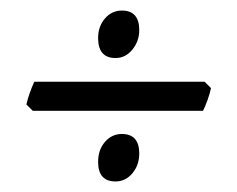

<svg xmlns="http://www.w3.org/2000/svg" viewBox="-20 -457 450 364"><path d="M380 -290Q378 -280 373.5 -267.5Q369 -255 365 -247H42L30 -259Q35 -280 45 -302H368ZM244 -400Q244 -379 231 -363Q218 -347 199 -347Q166 -347 166 -385Q166 -407 179 -422Q192 -437 211 -437Q244 -437 244 -400ZM244 -166Q244 -144 231 -128.5Q218 -113 199 -113Q166 -113 166 -150Q166 -173 179 -188Q192 -203 211 -203Q244 -203 244 -166Z"/></svg>

Font: Kalpurush
Style: Regular
Weight: 400
Designer: Md. Tanbin Islam Siyam
Foundry: Tanbin Islam Siyam
Version: Version 0.258